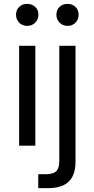

<svg xmlns="http://www.w3.org/2000/svg" viewBox="-20 -754 489 994"><path d="M79 0V-517H163V0ZM121 -620Q96 -620 79.5 -636.5Q63 -653 63 -678Q63 -703 79.5 -718.5Q96 -734 121 -734Q145 -734 162 -718.5Q179 -703 179 -678Q179 -653 162 -636.5Q145 -620 121 -620ZM178 220V148H217Q255 148 271 132.5Q287 117 287 80V-517H371V82Q371 130 355 160.5Q339 191 307.5 205.5Q276 220 230 220ZM330 -620Q305 -620 288.5 -636.5Q272 -653 272 -678Q272 -703 288.5 -718.5Q305 -734 330 -734Q354 -734 370.5 -718.5Q387 -703 387 -678Q387 -653 370.5 -636.5Q354 -620 330 -620Z"/></svg>

Font: DM Sans 11pt
Style: Regular
Weight: 400
Version: Version 4.004;gftools[0.9.30]